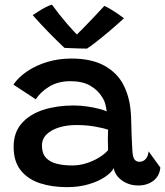

<svg xmlns="http://www.w3.org/2000/svg" viewBox="-20 -780 696 810"><path d="M262 9.5Q199.5 9.5 148.8 -7Q98 -23.5 67.8 -61Q37.5 -98.5 37.5 -160.5Q37.5 -221.5 71.8 -260Q106 -298.5 163.2 -316.8Q220.5 -335 290 -335Q321 -335 350 -330.5Q379 -326 400.5 -320.2Q422 -314.5 430 -310Q428.5 -325.5 424 -341.8Q419.5 -358 411 -370Q393.5 -399.5 360.8 -418.5Q328 -437.5 277.5 -437.5Q225 -437.5 187.5 -414.5Q150 -391.5 131 -361L36.5 -423Q58.5 -455 95.5 -479.8Q132.5 -504.5 180 -518.8Q227.5 -533 281 -533Q367 -533 422 -502Q477 -471 502.5 -418.5Q515.5 -392.5 523.2 -361.5Q531 -330.5 533 -286.5Q534 -242.5 535.2 -210Q536.5 -177.5 538 -152Q539.5 -117.5 547.2 -107.5Q555 -97.5 568.5 -97.5Q584 -97.5 594.5 -109Q605 -120.5 607 -141.5L656.5 -73Q653 -37 626.8 -17.2Q600.5 2.5 563.5 2.5Q535.5 2.5 513 -8Q490.5 -18.5 476.5 -35.2Q462.5 -52 460 -71Q451 -52.5 423.2 -33.8Q395.5 -15 354.5 -2.8Q313.5 9.5 262 9.5ZM285 -82Q314.5 -82 343.5 -91Q372.5 -100 396.8 -114.8Q421 -129.5 436 -146.5Q435 -172 435 -193.8Q435 -215.5 436 -233Q423 -238 385.2 -245.2Q347.5 -252.5 302 -252.5Q262.5 -252.5 229.5 -242.5Q196.5 -232.5 176.8 -213.2Q157 -194 157 -166Q157 -133.5 173.2 -115.2Q189.5 -97 218.2 -89.5Q247 -82 285 -82ZM420 -755Q430 -751 442.8 -743.5Q455.5 -736 468 -727.8Q480.5 -719.5 490 -712.5Q499.5 -705.5 503 -703Q470 -672.5 438.8 -646.2Q407.5 -620 383.2 -601.2Q359 -582.5 347 -575Q333.5 -575 315.2 -575.5Q297 -576 280 -576.8Q263 -577.5 252 -578Q219.5 -608.5 186.8 -642Q154 -675.5 118 -716Q127 -722 140.8 -731Q154.5 -740 170 -748.2Q185.5 -756.5 199 -760.5Q213 -741 229.5 -720.2Q246 -699.5 262 -680.8Q278 -662 290.5 -648.8Q303 -635.5 308.5 -631H301Q310.5 -640 331 -661Q351.5 -682 375.5 -707.2Q399.5 -732.5 420 -755Z"/></svg>

Font: Grandstander Thin Medium
Style: Regular
Weight: 500
Version: Version 1.200